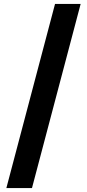

<svg xmlns="http://www.w3.org/2000/svg" viewBox="-20 -820 444 982"><path d="M12.5 142 261.5 -800H392.5L143.5 142Z"/></svg>

Font: Trispace Condensed SemiBold
Style: Regular
Weight: 600
Width: 3
Designer: Tyler Finck
Foundry: Etcetera Type Company
Version: Version 1.210; ttfautohint (v1.8.3)